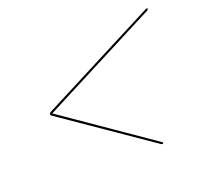

<svg xmlns="http://www.w3.org/2000/svg" viewBox="-84 -645 637 609"><g transform="rotate(-20 235.0 -341.0)"><path d="M370.5 -132.5Q370 -130 367.5 -130Q366 -130 362.5 -132L68.5 -334.5Q63.5 -338 64.5 -342Q65.5 -345.5 71.5 -348.5L462.5 -550Q465.5 -551.5 467.5 -551.5Q471 -551.5 470 -549.5Q469.5 -546.5 465.5 -544L72 -341L368 -136.5Q371 -134.5 370.5 -132.5Z"/></g></svg>

Font: Fraunces 144pt S000 SemiBold
Style: Italic
Weight: 600
Italic angle: -16°
Version: Version 1.000; ttfautohint (v1.8.3)